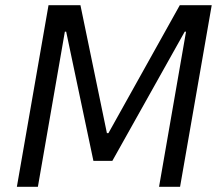

<svg xmlns="http://www.w3.org/2000/svg" viewBox="-20 -720 849 740"><path d="M45 0H126L230 -598H235L340 -100H413L692 -598H697L593 0H674L796 -700H673L398 -207H392L290 -700H167Z"/></svg>

Font: Fixel Text 20240404
Style: Italic
Weight: 400
Width: 4
Italic angle: -10°
Designer: AlfaBravo + MacPaw
Foundry: Kyrylo Tkachov, Marchela Mozhyna, Serhii Makarenko, Maria Weinstein, Zakhar Kryvoshyya
Version: Version 1.211;Glyphs 3.2 (3225)